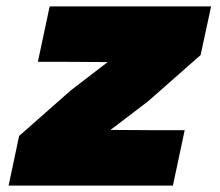

<svg xmlns="http://www.w3.org/2000/svg" viewBox="-20 -583 690 603"><path d="M7 0 40 -156 201 -298 318 -388 167 -389H99L136 -563H643L610 -410L444 -264L327 -175L478 -174H560L523 0Z"/></svg>

Font: Azeret Mono Thin Black
Style: Italic
Weight: 900
Italic angle: -12°
Version: Version 1.002